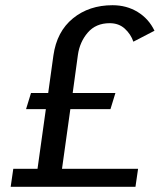

<svg xmlns="http://www.w3.org/2000/svg" viewBox="-20 -717 621 737"><path d="M31 -69H124L156 -298H80L99 -360H165L185 -504Q198 -596 260 -646.5Q322 -697 412 -697Q466 -697 508.5 -671Q551 -645 573 -599L492 -557Q482 -586 459 -607Q436 -628 401 -628Q348 -628 317 -592Q286 -556 279 -506L259 -360H423L404 -298H250L218 -69H510L500 0H21Z"/></svg>

Font: Rosario Light
Style: Italic
Weight: 300
Italic angle: -8.05°
Designer: Hector Gatti
Foundry: Omnibus Type
Version: Version 1.101; ttfautohint (v1.8.1.43-b0c9)